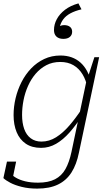

<svg xmlns="http://www.w3.org/2000/svg" viewBox="-38 -875 634 1131"><path d="M424 -855 442 -820Q404 -811 377 -796.5Q350 -782 334.5 -761Q319 -740 313 -713Q313 -710 310.5 -709Q308 -708 305.5 -708.5Q303 -709 300 -711Q308 -719 318 -723Q328 -727 340 -727Q361 -727 374 -717Q387 -707 387 -688Q387 -669 373.5 -657.5Q360 -646 335 -646Q309 -646 294.5 -659.5Q280 -673 280 -698Q280 -731 296.5 -762Q313 -793 345 -817.5Q377 -842 424 -855ZM383 20 474 -412H477L518 -538H546L427 24Q413 94 383 141Q353 188 303.5 212Q254 236 181 236Q131 236 90.5 226Q50 216 22.5 201.5Q-5 187 -18 174L3 77H57L35 184Q32 182 29.5 179Q27 176 25.5 171.5Q24 167 23.5 160.5Q23 154 24 145Q34 159 56 172Q78 185 110.5 193Q143 201 186 201Q247 201 286 181Q325 161 347.5 121Q370 81 383 20ZM499 -388 478 -356Q469 -403 448 -437.5Q427 -472 394.5 -491Q362 -510 317 -510Q271 -510 235 -491Q199 -472 172 -440.5Q145 -409 127 -368.5Q109 -328 100.5 -284Q92 -240 92 -198Q92 -151 104.5 -115.5Q117 -80 143 -60.5Q169 -41 206 -41Q252 -41 292.5 -66.5Q333 -92 370.5 -135.5Q408 -179 443 -232L446 -195Q410 -138 372 -95Q334 -52 292.5 -28Q251 -4 204 -4Q150 -4 114 -28.5Q78 -53 60 -96.5Q42 -140 42 -197Q42 -247 54 -297Q66 -347 89 -392Q112 -437 145.5 -472Q179 -507 222.5 -527.5Q266 -548 318 -548Q354 -548 383.5 -537.5Q413 -527 436 -506.5Q459 -486 475 -456Q491 -426 499 -388Z"/></svg>

Font: Roboto Serif 20pt Thin
Style: Italic
Weight: 250
Italic angle: -10°
Version: Version 1.007